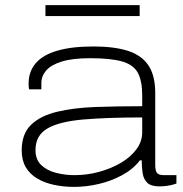

<svg xmlns="http://www.w3.org/2000/svg" viewBox="-20 -720 716 752"><path d="M271 12Q229 12 191.5 4Q154 -4 125.5 -21Q97 -38 81 -65Q65 -92 65 -131Q65 -196 102 -231.5Q139 -267 204.5 -282.5Q270 -298 355.5 -301Q441 -304 537 -304V-346Q537 -404 519.5 -435.5Q502 -467 457.5 -479.5Q413 -492 333 -492Q264 -492 222 -479Q180 -466 161 -444Q142 -422 142 -395V-370H94Q93 -375 92.5 -380Q92 -385 92 -392Q92 -440 120 -472.5Q148 -505 204.5 -521.5Q261 -538 346 -538Q427 -538 480.5 -521Q534 -504 561 -464.5Q588 -425 588 -355V-74Q588 -51 595 -42.5Q602 -34 623 -34H671V-1Q651 6 633.5 8Q616 10 605 10Q572 10 557.5 -3.5Q543 -17 539 -40Q535 -63 535 -92H528Q501 -57 458.5 -34Q416 -11 367 0.5Q318 12 271 12ZM272 -34Q321 -34 368.5 -47Q416 -60 454 -82.5Q492 -105 514.5 -135.5Q537 -166 537 -202V-260Q400 -260 306.5 -252Q213 -244 166 -217Q119 -190 119 -132Q119 -95 141.5 -73.5Q164 -52 199.5 -43Q235 -34 272 -34ZM158 -657V-700H527V-657Z"/></svg>

Font: Archivo Expanded Thin
Style: Regular
Weight: 250
Width: 7
Designer: Hector Gatti
Foundry: Omnibus-Type
Version: Version 2.001